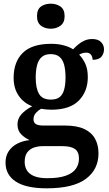

<svg xmlns="http://www.w3.org/2000/svg" viewBox="-20 -786 592 1043"><path d="M234 237Q122 237 66 200.5Q10 164 10 97Q10 61 27.5 35Q45 9 74.5 -6Q104 -21 141 -25Q117 -35 96 -55.5Q75 -76 75 -110Q75 -141 95.5 -164.5Q116 -188 155 -209Q109 -226 81.5 -266Q54 -306 54 -363Q54 -450 104 -499Q154 -548 258 -548Q296 -548 327 -539.5Q358 -531 377 -518Q390 -532 405 -544.5Q420 -557 439 -565.5Q458 -574 481 -574Q513 -574 529 -557.5Q545 -541 545 -518Q545 -495 531 -478Q517 -461 483 -461Q483 -478 474 -489Q465 -500 449 -500Q437 -500 427.5 -497Q418 -494 410 -489Q430 -469 443.5 -439.5Q457 -410 457 -367Q457 -290 408.5 -240Q360 -190 258 -190Q247 -190 230 -191.5Q213 -193 203 -195Q188 -187 175 -172.5Q162 -158 162 -138Q162 -121 174 -112.5Q186 -104 217 -104H333Q397 -104 437 -85.5Q477 -67 496 -33Q515 1 515 47Q515 135 446 186Q377 237 234 237ZM236 182Q300 182 337.5 168.5Q375 155 392 131Q409 107 409 75Q409 39 387 23.5Q365 8 320 8H211Q188 8 166 15Q144 22 129 40.5Q114 59 114 94Q114 120 126.5 140Q139 160 166 171Q193 182 236 182ZM256 -245Q287 -245 304 -258.5Q321 -272 328.5 -299.5Q336 -327 336 -365Q336 -405 328.5 -433.5Q321 -462 303.5 -477Q286 -492 255 -492Q225 -492 207 -476.5Q189 -461 181.5 -432.5Q174 -404 174 -364Q174 -307 192 -276Q210 -245 256 -245ZM256 -630Q224 -630 202.5 -646.5Q181 -663 181 -698Q181 -735 202.5 -750.5Q224 -766 256 -766Q286 -766 308.5 -750.5Q331 -735 331 -698Q331 -663 308.5 -646.5Q286 -630 256 -630Z"/></svg>

Font: Noto Serif Khmer SemiBold
Style: Regular
Weight: 600
Version: Version 2.003